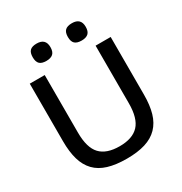

<svg xmlns="http://www.w3.org/2000/svg" viewBox="-215 -1102 1199 1268"><g transform="rotate(-30 384.5 -468.5)"><path d="M385 10Q302 10 243 -8Q184 -26 147 -64.5Q110 -103 93 -161.5Q76 -220 76 -301V-740H190V-301Q190 -186 237.5 -135.5Q285 -85 385 -85Q483 -85 530.5 -135.5Q578 -186 578 -301V-740H693V-301Q693 -220 676 -161.5Q659 -103 621.5 -64.5Q584 -26 525.5 -8Q467 10 385 10ZM516 -815Q481 -815 464.5 -830.5Q448 -846 448 -881Q448 -916 464.5 -931.5Q481 -947 516 -947Q584 -947 584 -881Q584 -846 567 -830.5Q550 -815 516 -815ZM247 -815Q212 -815 196 -830.5Q180 -846 180 -881Q180 -916 196 -931.5Q212 -947 247 -947Q315 -947 315 -881Q315 -846 298 -830.5Q281 -815 247 -815Z"/></g></svg>

Font: EncodeSans
Style: Medium
Weight: 500
Designer: Pablo Impallari, Andres Torresi
Foundry: Pablo Impallari, Andres Torresi
Version: Version 1.000; ttfautohint (v1.4.1)